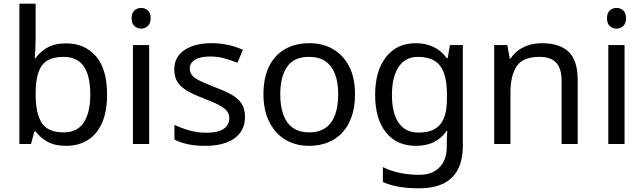

<svg xmlns="http://www.w3.org/2000/svg" viewBox="-20 -780 3488 1040"><path d="M173 -575Q173 -541 171.5 -511.5Q170 -482 168 -465H173Q196 -499 236 -522Q276 -545 339 -545Q439 -545 499.5 -475.5Q560 -406 560 -268Q560 -176 532.5 -114Q505 -52 455 -21Q405 10 339 10Q276 10 236 -13Q196 -36 173 -68H166L148 0H85V-760H173ZM324 -472Q267 -472 234 -450.5Q201 -429 187 -384.5Q173 -340 173 -271V-267Q173 -168 205.5 -115.5Q238 -63 326 -63Q398 -63 433.5 -116Q469 -169 469 -269Q469 -370 433.5 -421Q398 -472 324 -472Z M788 -536V0H700V-536ZM745 -737Q765 -737 780.5 -723.5Q796 -710 796 -681Q796 -653 780.5 -639Q765 -625 745 -625Q723 -625 708 -639Q693 -653 693 -681Q693 -710 708 -723.5Q723 -737 745 -737Z M1307 -148Q1307 -96 1281 -61Q1255 -26 1207 -8Q1159 10 1093 10Q1037 10 996.5 1Q956 -8 925 -24V-104Q957 -88 1002.5 -74.5Q1048 -61 1095 -61Q1162 -61 1192 -82.5Q1222 -104 1222 -140Q1222 -160 1211 -176Q1200 -192 1171.5 -208Q1143 -224 1090 -244Q1038 -264 1001 -284Q964 -304 944 -332Q924 -360 924 -404Q924 -472 979.5 -509Q1035 -546 1125 -546Q1174 -546 1216.5 -536.5Q1259 -527 1296 -510L1266 -440Q1232 -454 1195 -464Q1158 -474 1119 -474Q1065 -474 1036.5 -456.5Q1008 -439 1008 -409Q1008 -387 1021 -371.5Q1034 -356 1064.5 -341.5Q1095 -327 1146 -307Q1197 -288 1233 -268Q1269 -248 1288 -219.5Q1307 -191 1307 -148Z M1903 -269Q1903 -202 1885.5 -150.5Q1868 -99 1835.5 -63Q1803 -27 1756.5 -8.5Q1710 10 1653 10Q1600 10 1555 -8.5Q1510 -27 1477 -63Q1444 -99 1425.5 -150.5Q1407 -202 1407 -269Q1407 -358 1437 -419.5Q1467 -481 1523 -513.5Q1579 -546 1656 -546Q1729 -546 1784.5 -513.5Q1840 -481 1871.5 -419.5Q1903 -358 1903 -269ZM1498 -269Q1498 -206 1514.5 -159.5Q1531 -113 1566 -88Q1601 -63 1655 -63Q1709 -63 1744 -88Q1779 -113 1795.5 -159.5Q1812 -206 1812 -269Q1812 -333 1795 -378Q1778 -423 1743.5 -447.5Q1709 -472 1654 -472Q1572 -472 1535 -418Q1498 -364 1498 -269Z M2232 -546Q2285 -546 2327.5 -526Q2370 -506 2400 -465H2405L2417 -536H2487V9Q2487 85 2461 136.5Q2435 188 2382 214Q2329 240 2247 240Q2189 240 2140.5 231.5Q2092 223 2054 206V125Q2092 145 2143 156Q2194 167 2252 167Q2321 167 2360.5 126.5Q2400 86 2400 16V-5Q2400 -17 2401 -39.5Q2402 -62 2403 -71H2399Q2371 -30 2329.5 -10Q2288 10 2233 10Q2129 10 2070.5 -63Q2012 -136 2012 -267Q2012 -395 2070.5 -470.5Q2129 -546 2232 -546ZM2244 -472Q2199 -472 2167.5 -448Q2136 -424 2119.5 -378Q2103 -332 2103 -266Q2103 -167 2139.5 -114.5Q2176 -62 2246 -62Q2287 -62 2316 -72.5Q2345 -83 2364 -105.5Q2383 -128 2392 -163Q2401 -198 2401 -246V-267Q2401 -340 2384.5 -385Q2368 -430 2333 -451Q2298 -472 2244 -472Z M2915 -546Q3011 -546 3060 -499.5Q3109 -453 3109 -349V0H3022V-343Q3022 -408 2993 -440Q2964 -472 2902 -472Q2813 -472 2779 -422Q2745 -372 2745 -278V0H2657V-536H2728L2741 -463H2746Q2764 -491 2790.5 -509.5Q2817 -528 2849 -537Q2881 -546 2915 -546Z M3363 -536V0H3275V-536ZM3320 -737Q3340 -737 3355.5 -723.5Q3371 -710 3371 -681Q3371 -653 3355.5 -639Q3340 -625 3320 -625Q3298 -625 3283 -639Q3268 -653 3268 -681Q3268 -710 3283 -723.5Q3298 -737 3320 -737Z"/></svg>

Font: Noto Sans Malayalam
Style: Regular
Weight: 400
Designer: Jelle Bosma - Monotype Design Team
Foundry: Monotype Imaging Inc.
Version: Version 2.103